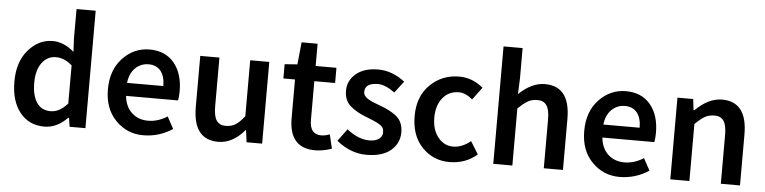

<svg xmlns="http://www.w3.org/2000/svg" viewBox="-44 -922 4583 1150"><g transform="rotate(5 2247.0 -347.0)"><path d="M376 -138.2V-367.2Q330.1 -408.2 278.6 -408.2Q227.1 -408.2 194.6 -364.5Q162.1 -320.8 162.1 -243.9Q162.1 -167 190.9 -125Q219.7 -83 273.9 -83Q328.1 -83 376 -138.2ZM245.1 12.2Q152.3 12.2 97.7 -55.9Q43 -124 43 -242.2Q43 -360.4 105 -431.6Q167 -502.9 251 -502.9Q317.9 -502.9 379.9 -449.2L376 -527.8V-706.1H491.2V0H396L388.2 -53.2H383.8Q319.3 12.2 245.1 12.2Z M934.1 -292Q934.1 -350.1 908.4 -382.1Q882.8 -414.1 835.9 -414.1Q789.1 -414.1 755.9 -382.1Q722.7 -350.1 715.8 -292ZM1034.2 -270Q1034.2 -233.9 1028.8 -213.9H716.8Q723.6 -148.9 762.7 -113Q801.8 -77.1 860.8 -77.1Q919.9 -77.1 976.1 -112.8L1015.1 -41Q935.1 12.2 838.6 12.2Q742.2 12.2 673.6 -57.4Q605 -127 605 -243.7Q605 -360.4 672.4 -431.6Q739.7 -502.9 834 -502.9Q928.2 -502.9 981.2 -439.5Q1034.2 -376 1034.2 -270Z M1290 12.2Q1139.2 12.2 1138.7 -183.1V-491.2H1253.9V-198.2Q1253.9 -137.7 1272 -112.3Q1289.6 -86.9 1325.7 -86.9Q1361.8 -86.9 1386.2 -102.5Q1410.6 -118.2 1439 -154.8V-491.2H1553.7V0H1460L1450.7 -71.8H1447.8Q1377 12.2 1290 12.2Z M1872.6 12.2Q1716.8 12.2 1716.3 -166V-399.9H1646.5V-485.8L1722.7 -491.2L1736.3 -625H1832.5V-491.2H1957.5V-399.9H1832.5V-166Q1832.5 -80.1 1901.4 -80.1Q1926.3 -80.1 1952.6 -90.8L1972.7 -5.9Q1918.5 12.2 1872.6 12.2Z M2001.5 -56.2 2055.7 -129.9Q2126.5 -74.7 2191.4 -75.2Q2229.5 -75.2 2249.5 -91.1Q2269.5 -106.9 2269.5 -127.9Q2269.5 -148.9 2262 -159.9Q2254.4 -170.9 2232.9 -182.6Q2211.4 -194.3 2157 -215.1Q2102.5 -235.8 2064.5 -268.3Q2026.4 -300.8 2026.4 -360.8Q2026.4 -420.9 2075 -461.9Q2123.5 -502.9 2208 -502.9Q2292.5 -502.9 2368.7 -443.8L2315.4 -374Q2258.3 -416 2215.3 -416Q2135.7 -416 2135.7 -361.8Q2135.7 -344.7 2150.1 -331.3Q2164.6 -317.9 2188.5 -307.6Q2212.4 -297.4 2241.2 -287.1Q2295.4 -267.6 2332 -240.2Q2378.4 -206.1 2378.4 -140.1Q2378.4 -74.2 2327.9 -31Q2277.3 12.2 2181.4 12.2Q2085.4 12.2 2001.5 -56.2Z M2695.3 -502.9Q2775.4 -502.9 2839.4 -448.2L2783.2 -373Q2742.2 -409.2 2701.2 -409.2Q2641.1 -409.2 2604.2 -364Q2567.4 -318.8 2567.4 -245.4Q2567.4 -171.9 2603.8 -127Q2640.1 -82 2694.1 -82Q2748 -82 2799.3 -124L2846.2 -47.9Q2776.9 12.2 2679.9 12.2Q2583 12.2 2516.1 -56.9Q2449.2 -126 2449.2 -244.6Q2449.2 -363.3 2520.8 -433.1Q2592.3 -502.9 2695.3 -502.9Z M2943.4 0V-706.1H3058.1V-523.9L3054.2 -429.2Q3132.3 -503.4 3210.9 -502.9Q3361.8 -502.9 3362.3 -308.1V0H3247.1V-293Q3247.1 -353 3229 -378.4Q3210.9 -403.8 3175.8 -403.8Q3140.6 -403.8 3116.5 -389.9Q3092.3 -376 3058.1 -342.8V0Z M3797.9 -292Q3797.9 -350.1 3772.2 -382.1Q3746.6 -414.1 3699.7 -414.1Q3652.8 -414.1 3619.6 -382.1Q3586.4 -350.1 3579.6 -292ZM3897.9 -270Q3897.9 -233.9 3892.6 -213.9H3580.6Q3587.4 -148.9 3626.5 -113Q3665.5 -77.1 3724.6 -77.1Q3783.7 -77.1 3839.8 -112.8L3878.9 -41Q3798.8 12.2 3702.4 12.2Q3606 12.2 3537.4 -57.4Q3468.8 -127 3468.8 -243.7Q3468.8 -360.4 3536.1 -431.6Q3603.5 -502.9 3697.8 -502.9Q3792 -502.9 3845 -439.5Q3897.9 -376 3897.9 -270Z M4007.8 0V-491.2H4102.5L4110.4 -424.8H4114.7Q4194.8 -502.9 4275.4 -502.9Q4426.3 -502.9 4426.8 -308.1V0H4311.5V-293Q4311.5 -353 4293.5 -378.4Q4275.4 -403.8 4240.2 -403.8Q4205.1 -403.8 4180.9 -389.9Q4156.7 -376 4122.6 -342.8V0Z"/></g></svg>

Font: SourceSansPro-Semibold
Style: Regular
Weight: 600
Designer: Paul D. Hunt
Foundry: Adobe Systems Incorporated
Version: Version 2.020;PS 2.0;hotconv 1.0.86;makeotf.lib2.5.63406